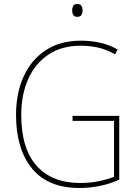

<svg xmlns="http://www.w3.org/2000/svg" viewBox="-20 -928 687 958"><path d="M342 -350H575V-32Q531 -11 479 -0.5Q427 10 377 10Q219 10 139.5 -87.5Q60 -185 60 -355Q60 -462 97.5 -545.5Q135 -629 207.5 -677Q280 -725 384 -725Q433 -725 478.5 -715Q524 -705 567 -681L554 -657Q510 -682 467.5 -691Q425 -700 383 -700Q288 -700 221.5 -655.5Q155 -611 120.5 -533Q86 -455 86 -355Q86 -186 163 -100.5Q240 -15 379 -15Q428 -15 471 -23.5Q514 -32 549 -46V-325H342ZM365 -908Q382 -908 387 -898Q392 -888 392 -876Q392 -863 386.5 -853.5Q381 -844 365 -844Q351 -844 345.5 -853.5Q340 -863 340 -876Q340 -888 345 -898Q350 -908 365 -908Z"/></svg>

Font: Noto Sans Lao UI SemCond Thin
Style: Regular
Weight: 100
Width: 4
Designer: Monotype Design Team
Foundry: Monotype Imaging Inc.
Version: Version 2.000; ttfautohint (v1.8.4.7-5d5b)